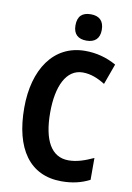

<svg xmlns="http://www.w3.org/2000/svg" viewBox="-101 -991 730 1063"><g transform="rotate(10 264.5 -459.5)"><path d="M322 -929C274 -929 248 -906 248 -854C248 -804 276 -781 322 -781C368 -781 396 -804 396 -854C396 -905 369 -929 322 -929ZM334 -604C379 -604 420 -587 460 -562L502 -678C447 -709 388 -724 327 -724C148 -724 48 -570 48 -356C48 -126 142 10 321 10C382 10 432 -2 479 -26V-149C431 -127 387 -111 339 -111C243 -111 194 -198 194 -355C194 -502 241 -604 334 -604Z"/></g></svg>

Font: Noto Sans Armenian Condensed
Style: Bold
Weight: 700
Width: 3
Designer: Monotype Design Team
Foundry: Monotype Imaging Inc.
Version: Version 2.008